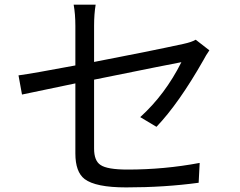

<svg xmlns="http://www.w3.org/2000/svg" viewBox="-20 -793 1040 831"><path d="M586.9 -286.1Q694.8 -383.8 765.1 -523.9Q731.9 -518.1 387.2 -448.2V-149.9Q387.2 -97.2 415 -79.1Q443.8 -59.1 532.2 -59.1Q690.9 -59.1 844.2 -87.9L839.8 -2Q691.9 18.1 525.9 18.1Q394 18.1 346.2 -18.1Q306.2 -48.8 306.2 -128.9V-432.1L75.2 -383.8L60.1 -466.8Q122.1 -475.1 306.2 -509.8V-681.2Q306.2 -731.9 298.8 -772.9H394Q387.2 -731.9 387.2 -681.2V-524.9Q630.9 -571.8 773.9 -603Q810.1 -610.8 827.1 -621.1L886.2 -575.2Q870.1 -551.8 861.8 -535.2Q753.9 -345.2 657.2 -244.1Z"/></svg>

Font: Black Ops One [rus by aLiNcE]
Style: Regular
Weight: 400
Designer: James Grieshaber
Foundry: James Grieshaber
Version: Version 1.002;May 25, 2024;FontCreator 13.0.0.2680 64-bit